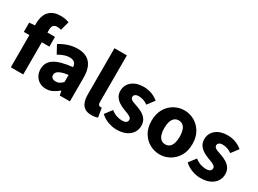

<svg xmlns="http://www.w3.org/2000/svg" viewBox="-36 -1334 2643 1968"><g transform="rotate(30 1285.0 -350.5)"><path d="M90.1 0V-521.8Q90.1 -574.6 107.7 -617.9Q125.4 -661.2 165.5 -686.9Q205.7 -712.6 272.6 -712.6Q304.1 -712.6 329.9 -706.9Q355.8 -701.3 371.6 -694.9L343.5 -590.2Q318.2 -597.2 293.7 -597.2Q266.9 -597.2 252 -580.8Q237.1 -564.4 237.1 -526.1V0ZM24.1 -380.8V-490.5L98.4 -496.1H326.4V-380.8Z M510.8 12Q465.5 12 432.2 -8Q399 -27.9 380.7 -61.8Q362.5 -95.7 362.5 -137.6Q362.5 -217.8 428.9 -261.4Q495.4 -305 642.4 -320.5Q640.9 -341.6 632.7 -357.2Q624.4 -372.9 607.5 -381.5Q590.5 -390.1 563.6 -390.1Q532.7 -390.1 500.7 -379Q468.7 -368 432.4 -347.4L380.3 -443.4Q411.8 -462.6 446 -477.4Q480.2 -492.2 516.8 -500.1Q553.4 -508 592.4 -508Q655.6 -508 699.5 -483.5Q743.3 -459 766.3 -409.3Q789.4 -359.6 789.4 -283.3V0H669.2L658.9 -50.6H654.9Q623.2 -23.2 588.1 -5.6Q553.1 12 510.8 12ZM560.2 -103.3Q585.2 -103.3 604.2 -114.1Q623.3 -124.9 642.4 -144.3V-228.2Q590 -221.3 559.7 -210Q529.4 -198.6 516.5 -183.2Q503.6 -167.8 503.6 -149Q503.6 -125.8 519.2 -114.5Q534.7 -103.3 560.2 -103.3Z M1048.1 12Q997.6 12 968.1 -8.6Q938.5 -29.3 925.6 -66.7Q912.6 -104.2 912.6 -154V-700.4H1059.5V-148Q1059.5 -124.3 1068.4 -115.5Q1077.2 -106.6 1086.6 -106.6Q1091.2 -106.6 1094.7 -107.1Q1098.2 -107.6 1104.2 -108.6L1122 -0.7Q1110.3 4.9 1091.7 8.4Q1073.2 12 1048.1 12Z M1345.3 12Q1295.7 12 1244 -7.2Q1192.2 -26.5 1154.8 -62.2L1217.3 -144.9Q1251.4 -118.2 1284.9 -107.5Q1318.3 -96.7 1348.9 -96.7Q1381.8 -96.7 1396.7 -108.4Q1411.6 -120 1411.6 -139.4Q1411.6 -155.8 1398.5 -166.9Q1385.3 -178 1363.6 -186.6Q1341.9 -195.3 1314.7 -205.3Q1279.3 -218.3 1249.3 -238Q1219.2 -257.7 1200.8 -286Q1182.5 -314.3 1182.5 -352.8Q1182.5 -422.6 1234.6 -465.4Q1286.7 -508.1 1372 -508.1Q1425.8 -508.1 1470.6 -490.5Q1515.3 -472.9 1546.9 -445.3L1484.4 -362.7Q1457.1 -382.1 1430.1 -390.8Q1403.1 -399.4 1376.6 -399.4Q1347.9 -399.4 1333.9 -388.4Q1319.9 -377.5 1319.9 -359.8Q1319.9 -345.6 1329.8 -335.7Q1339.6 -325.9 1360.1 -317.5Q1380.7 -309.1 1412.2 -299Q1450.2 -286.4 1481.4 -266.8Q1512.6 -247.2 1530.9 -218.2Q1549.1 -189.2 1549.1 -148Q1549.1 -103.1 1525.7 -66.9Q1502.4 -30.8 1457.1 -9.4Q1411.8 12 1345.3 12Z M1854.5 12Q1791.8 12 1736.7 -18.7Q1681.6 -49.5 1647.2 -107.5Q1612.9 -165.6 1612.9 -247.9Q1612.9 -330.4 1647.2 -388.5Q1681.6 -446.7 1736.7 -477.4Q1791.8 -508.1 1854.5 -508.1Q1917.3 -508.1 1972.3 -477.4Q2027.3 -446.7 2061.8 -388.5Q2096.2 -330.4 2096.2 -247.9Q2096.2 -165.6 2061.8 -107.5Q2027.3 -49.5 1972.3 -18.7Q1917.3 12 1854.5 12ZM1854.5 -106.6Q1884.9 -106.6 1905.3 -123.9Q1925.7 -141.2 1935.6 -173.1Q1945.5 -205 1945.5 -247.9Q1945.5 -290.8 1935.6 -322.8Q1925.7 -354.7 1905.3 -372.1Q1884.9 -389.5 1854.5 -389.5Q1824.1 -389.5 1803.8 -372.1Q1783.5 -354.7 1773.5 -322.8Q1763.5 -290.8 1763.5 -247.9Q1763.5 -205 1773.5 -173.1Q1783.5 -141.2 1803.8 -123.9Q1824.1 -106.6 1854.5 -106.6Z M2338.3 12Q2288.7 12 2237 -7.2Q2185.2 -26.5 2147.8 -62.2L2210.3 -144.9Q2244.4 -118.2 2277.9 -107.5Q2311.3 -96.7 2341.9 -96.7Q2374.8 -96.7 2389.7 -108.4Q2404.6 -120 2404.6 -139.4Q2404.6 -155.8 2391.5 -166.9Q2378.3 -178 2356.6 -186.6Q2334.9 -195.3 2307.7 -205.3Q2272.3 -218.3 2242.3 -238Q2212.2 -257.7 2193.8 -286Q2175.5 -314.3 2175.5 -352.8Q2175.5 -422.6 2227.6 -465.4Q2279.7 -508.1 2365 -508.1Q2418.8 -508.1 2463.6 -490.5Q2508.3 -472.9 2539.9 -445.3L2477.4 -362.7Q2450.1 -382.1 2423.1 -390.8Q2396.1 -399.4 2369.6 -399.4Q2340.9 -399.4 2326.9 -388.4Q2312.9 -377.5 2312.9 -359.8Q2312.9 -345.6 2322.8 -335.7Q2332.6 -325.9 2353.1 -317.5Q2373.7 -309.1 2405.2 -299Q2443.2 -286.4 2474.4 -266.8Q2505.6 -247.2 2523.9 -218.2Q2542.1 -189.2 2542.1 -148Q2542.1 -103.1 2518.7 -66.9Q2495.4 -30.8 2450.1 -9.4Q2404.8 12 2338.3 12Z"/></g></svg>

Font: Source Sans 3 Variable
Style: Regular
Weight: 200
Designer: Paul D. Hunt
Foundry: Adobe Systems Incorporated
Version: Version 3.026